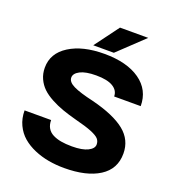

<svg xmlns="http://www.w3.org/2000/svg" viewBox="-159 -1025 1052 1158"><g transform="rotate(20 366.5 -445.5)"><path d="M520.5 -190.4Q520.5 -211.4 507.6 -226.1Q494.6 -240.7 457.8 -255.9Q420.9 -271 351.1 -288.6Q299.8 -302.2 260.5 -316.2Q221.2 -330.1 183.6 -350.3Q146 -370.6 121.6 -394Q97.2 -417.5 82.5 -449.5Q67.9 -481.4 67.9 -520Q67.9 -612.3 153.6 -666.5Q239.3 -720.7 378.4 -720.7Q523.4 -720.7 607.2 -661.6Q690.9 -602.5 690.9 -499H520.5Q520.5 -537.1 484.4 -559.3Q448.2 -581.5 376 -581.5Q309.1 -581.5 273.7 -563.2Q238.3 -544.9 238.3 -518.1Q238.3 -489.7 279.3 -469.7Q320.3 -449.7 408.7 -429.7Q552.2 -393.6 621.6 -337.6Q690.9 -281.7 690.9 -193.8Q690.9 -94.7 608.9 -42.5Q526.9 9.8 383.3 9.8Q331.5 9.8 283.2 1.2Q234.9 -7.3 190.4 -26.4Q146 -45.4 113.3 -73.5Q80.6 -101.6 61 -143.1Q41.5 -184.6 41.5 -235.4H211.9Q211.9 -205.6 224.1 -184.6Q236.3 -163.6 259.8 -151.6Q283.2 -139.6 313.2 -134.3Q343.3 -128.9 383.3 -128.9Q449.7 -128.9 485.1 -146.7Q520.5 -164.6 520.5 -190.4ZM296.4 -746.1 411.6 -901.4H592.8L428.7 -746.1Z"/></g></svg>

Font: Bert Sans Black
Style: Regular
Weight: 900
Designer: Christian Robertson, Adam Twardoch, & Cristiano Sobral
Foundry: Google
Version: Version 12.135;January 10, 2020;FontCreator 12.0.0.2547 64-b